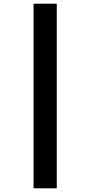

<svg xmlns="http://www.w3.org/2000/svg" viewBox="-20 -787 487 1035"><path d="M161 -767H286V228H161Z"/></svg>

Font: Noto Sans Lao Condensed ExtraBold
Style: Regular
Weight: 800
Width: 3
Designer: Monotype Design Team
Foundry: Monotype Imaging Inc.
Version: Version 2.003; ttfautohint (v1.8.4.7-5d5b)